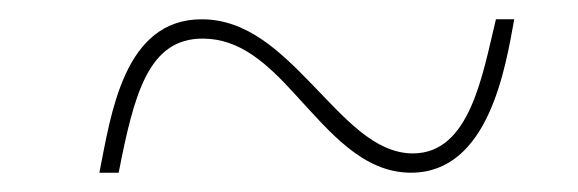

<svg xmlns="http://www.w3.org/2000/svg" viewBox="-20 -456 599 199"><path d="M83 -277H103C119 -359 134 -416 190 -416C229 -416 257 -390 287 -357C322 -319 356 -277 406 -277C487 -277 504 -387 513 -436H494C480 -378 467 -297 408 -297C368 -297 337 -334 303 -369C270 -403 236 -436 189 -436C108 -436 95 -337 83 -277Z"/></svg>

Font: Noto Serif Display
Style: Italic
Weight: 400
Italic angle: -12°
Designer: Monotype Design Team
Foundry: Monotype Imaging Inc.
Version: Version 2.009